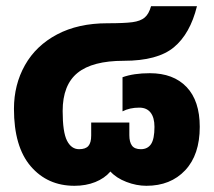

<svg xmlns="http://www.w3.org/2000/svg" viewBox="-20 -584 689 619"><path d="M25 -233Q25 -311 60.5 -374Q96 -437 164 -473Q232 -509 326 -509Q381 -509 407 -512.5Q433 -516 446.5 -527.5Q460 -539 467 -564H615Q593 -475 540.5 -431.5Q488 -388 379 -388Q278 -388 230 -349Q182 -310 182 -226Q182 -158 196 -130.5Q210 -103 235 -103Q256 -103 265 -113.5Q274 -124 274 -147V-189H397V-148Q397 -126 405.5 -114.5Q414 -103 434 -103Q456 -103 467 -119.5Q478 -136 478 -175Q478 -205 465.5 -221Q453 -237 429 -237Q398 -237 375 -225V-335Q411 -348 463 -348Q539 -348 581.5 -303.5Q624 -259 624 -175Q624 -85 577 -35Q530 15 452 15Q420 15 387.5 2.5Q355 -10 336 -31Q317 -9 287 3Q257 15 220 15Q133 15 79 -48Q25 -111 25 -233Z"/></svg>

Font: Prompt
Style: Bold
Weight: 700
Designer: Katatrad Team
Foundry: CadsonDemak
Version: Version 1.000